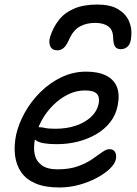

<svg xmlns="http://www.w3.org/2000/svg" viewBox="-20 -817 604 847"><path d="M241 10Q179 10 137.5 -7.5Q96 -25 74 -56.5Q52 -88 46.5 -130Q41 -172 51 -222Q62 -271 89.5 -320.5Q117 -370 158.5 -411Q200 -452 251.5 -476.5Q303 -501 360 -501Q413 -501 447.5 -484Q482 -467 495.5 -434Q509 -401 499 -351Q491 -310 466.5 -278.5Q442 -247 405.5 -225.5Q369 -204 324.5 -192.5Q280 -181 230 -181Q162 -181 139.5 -197Q117 -213 121 -233Q123 -245 130 -250.5Q137 -256 152 -256Q163 -256 178.5 -252.5Q194 -249 225 -249Q275 -249 315.5 -263Q356 -277 382 -301.5Q408 -326 415 -358Q421 -388 407.5 -403Q394 -418 355 -418Q316 -418 280.5 -400.5Q245 -383 214.5 -353Q184 -323 163 -284Q142 -245 134 -202Q127 -166 133 -136.5Q139 -107 163.5 -88.5Q188 -70 234 -70Q286 -70 323.5 -83.5Q361 -97 387 -115Q413 -133 431 -146Q449 -159 463 -159Q480 -159 487.5 -146.5Q495 -134 491 -114Q487 -94 464.5 -72.5Q442 -51 406.5 -32Q371 -13 328.5 -1.5Q286 10 241 10ZM409 -797Q466 -797 500 -777Q534 -757 548.5 -725Q563 -693 559 -656Q557 -625 544 -612.5Q531 -600 513 -600Q496 -600 488 -611Q480 -622 479 -653Q478 -686 457 -701Q436 -716 400 -716Q362 -716 334 -701Q306 -686 289 -652Q275 -619 262.5 -607Q250 -595 233 -595Q210 -595 202 -612.5Q194 -630 201 -654Q214 -696 239.5 -728.5Q265 -761 307 -779Q349 -797 409 -797Z"/></svg>

Font: Shantell Sans
Style: Italic
Weight: 400
Italic angle: -11°
Designer: Stephen Nixon, Anya Danilova, Shantell Martin
Foundry: Arrow Type
Version: Version 1.011;[c5ecc13dd]